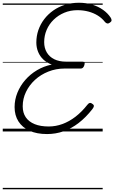

<svg xmlns="http://www.w3.org/2000/svg" viewBox="-20 -955 831 1395"><path d="M322 19Q247 19 194.5 -5Q142 -29 114 -73Q86 -117 86 -177Q86 -231 106.5 -281.5Q127 -332 163.5 -374Q200 -416 249 -445Q298 -474 356 -486Q320 -499 295 -522.5Q270 -546 257 -578Q244 -610 244 -646Q244 -694 259 -737Q274 -780 301.5 -816Q329 -852 367.5 -879Q406 -906 453 -920.5Q500 -935 554 -935Q605 -935 649.5 -921.5Q694 -908 728.5 -883.5Q763 -859 784 -827Q791 -816 790.5 -807Q790 -798 779 -791Q769 -783 759.5 -784.5Q750 -786 742 -796Q721 -823 690.5 -842Q660 -861 622.5 -871Q585 -881 543 -881Q491 -881 447 -862.5Q403 -844 370 -812Q337 -780 319 -738Q301 -696 301 -649Q301 -606 320 -574Q339 -542 374.5 -524.5Q410 -507 461 -507H580Q590 -507 593.5 -501.5Q597 -496 593 -482Q589 -469 582.5 -463Q576 -457 567 -457H448Q387 -457 331.5 -435Q276 -413 234.5 -375Q193 -337 169 -287.5Q145 -238 145 -183Q145 -135 167.5 -102.5Q190 -70 232 -53Q274 -36 334 -36Q385 -36 434 -54Q483 -72 528.5 -107Q574 -142 615 -194Q624 -206 633.5 -207Q643 -208 653 -199Q663 -192 662 -183.5Q661 -175 651 -162Q604 -102 551.5 -61.5Q499 -21 441.5 -1Q384 19 322 19ZM0 410H726V420H0ZM0 -20H726V0H0ZM0 -505H726V-500H0ZM0 -930H726V-920H0Z"/></svg>

Font: Playwrite DE LA Guides
Style: Regular
Weight: 400
Designer: Veronika Burian, José Scaglione
Foundry: TypeTogether
Version: Version 1.003